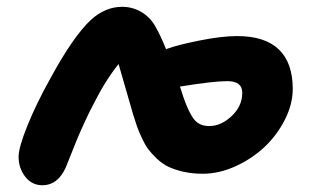

<svg xmlns="http://www.w3.org/2000/svg" viewBox="-20 -529 926 570"><path d="M106 21Q74.7 21 54.9 -4.4Q35.2 -29.8 35.2 -64Q35.2 -90.8 61.3 -155.8Q87.4 -220.7 129.9 -296.9Q197.3 -420.9 250 -470.2Q293 -508.8 342.8 -508.8Q372.6 -508.8 398.7 -493.9Q424.8 -479 440.9 -451.2Q457 -422.9 473.1 -382.8L475.1 -383.8Q506.3 -395.5 572.3 -408.7Q638.2 -421.9 684.1 -421.9Q766.6 -421.9 807.9 -382.1Q849.1 -342.3 849.1 -265.1Q849.1 -219.7 825.7 -173.6Q802.2 -127.4 765.1 -92.5Q728 -57.6 679.2 -35.4Q630.4 -13.2 582 -13.2Q551.3 -13.2 525.1 -19Q499 -24.9 480.5 -33.7Q461.9 -42.5 445.8 -57.9Q429.7 -73.2 419.9 -86.4Q410.2 -99.6 400.6 -120.4Q391.1 -141.1 386.5 -154.5Q381.8 -168 375 -189.9Q368.7 -210.4 332 -338.9Q292.5 -289.6 258.8 -222.2Q245.6 -197.8 231 -165.8Q216.3 -133.8 207.8 -113Q199.2 -92.3 187.7 -63Q176.3 -33.7 174.8 -30.8Q150.9 21 106 21ZM523.9 -242.2Q540.5 -194.3 556.2 -174.6Q571.8 -154.8 601.1 -154.8Q636.2 -154.8 667.7 -184.3Q699.2 -213.9 699.2 -253.9Q699.2 -288.1 654.8 -288.1Q613.3 -288.1 514.2 -272Q516.6 -265.6 519.8 -255.1Q522.9 -244.6 523.9 -242.2Z"/></svg>

Font: Shantell Sans Irregular
Style: Bold
Weight: 700
Designer: Stephen Nixon, Anya Danilova, Shantell Martin
Foundry: Arrow Type
Version: Version 1.006;[9816181b4]